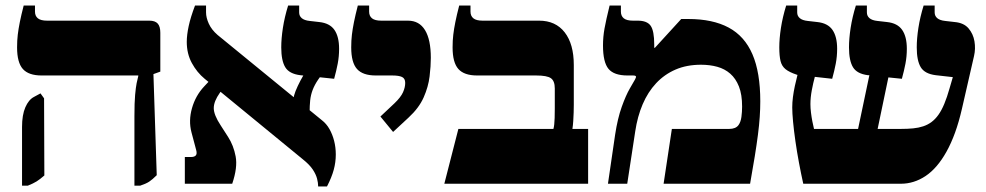

<svg xmlns="http://www.w3.org/2000/svg" viewBox="-20 -667 3580 697"><path d="M468 7V-245Q468 -295 470.5 -322.5Q473 -350 476 -365Q479 -380 482 -391V-393H131Q84 -393 63 -416.5Q42 -440 42 -495Q42 -520 44.5 -541Q47 -562 52 -587Q57 -612 66 -647H107V-625Q107 -609 117.5 -600.5Q128 -592 151 -592H522Q543 -592 552.5 -581.5Q562 -571 562 -548V-407L537 -398L549 -31Q533 -15 521.5 -7.5Q510 0 489 7ZM60 7V-206Q60 -250 72 -277.5Q84 -305 103 -315L127 -328L140 -310L141 -30Q125 -16 113 -8.5Q101 -1 81 7Z M1135 10Q1135 -3 1131 -18.5Q1127 -34 1115.5 -51.5Q1104 -69 1079 -89L723 -381Q695 -404 676.5 -438Q658 -472 658 -515Q658 -540 665 -572.5Q672 -605 688 -647H728V-622Q728 -603 738 -581Q748 -559 770 -540L1148 -231Q1165 -218 1176 -198.5Q1187 -179 1193 -155.5Q1199 -132 1199 -106Q1199 -78 1191.5 -50.5Q1184 -23 1167 10ZM651 0V-97H673Q686 -97 691 -103Q696 -109 692 -123L675 -187Q664 -229 677 -274.5Q690 -320 721 -353L765 -400L801 -363L778 -330Q756 -299 756 -274.5Q756 -250 781 -212L808 -170Q828 -139 835.5 -99Q843 -59 823 0ZM1104 -260 1046 -309Q1046 -319 1053 -336.5Q1060 -354 1070.5 -374Q1081 -394 1092 -410L1126 -459L1178 -439L1135 -378Q1122 -359 1115 -340.5Q1108 -322 1106 -302.5Q1104 -283 1104 -260ZM1193 -381 1070 -394Q1030 -399 1015.5 -423Q1001 -447 1001 -495Q1001 -527 1007 -566Q1013 -605 1026 -647H1066V-622Q1066 -609 1075.5 -601Q1085 -593 1104 -591L1139 -587Q1177 -583 1194 -558.5Q1211 -534 1211 -490Q1211 -462 1206 -436Q1201 -410 1193 -381Z M1407 -188 1361 -244 1412 -292Q1435 -314 1443 -332Q1451 -350 1451 -366Q1451 -382 1439.5 -387.5Q1428 -393 1404 -393H1344Q1297 -393 1276 -416.5Q1255 -440 1255 -495Q1255 -520 1257.5 -541Q1260 -562 1265 -587Q1270 -612 1279 -647H1320V-625Q1320 -609 1330.5 -600.5Q1341 -592 1364 -592H1461Q1502 -592 1523 -557.5Q1544 -523 1544 -457Q1544 -427 1539.5 -389.5Q1535 -352 1518 -313.5Q1501 -275 1463 -240Z M1593 0 1644 -199H1989Q1991 -206 1992 -215.5Q1993 -225 1993.5 -239Q1994 -253 1994 -274V-346Q1994 -373 1980 -383Q1966 -393 1926 -393H1712Q1665 -393 1644 -416.5Q1623 -440 1623 -495Q1623 -520 1625.5 -541Q1628 -562 1633 -587Q1638 -612 1647 -647H1688V-625Q1688 -609 1698.5 -600.5Q1709 -592 1732 -592H1937Q1997 -592 2030 -549.5Q2063 -507 2063 -431V-287Q2063 -274 2062.5 -258.5Q2062 -243 2061 -227.5Q2060 -212 2058 -199H2115V0Z M2187 0 2213 -178Q2222 -237 2237 -279Q2252 -321 2266.5 -346Q2281 -371 2285 -378Q2287 -382 2288 -384.5Q2289 -387 2289 -388Q2289 -393 2278 -393H2258Q2209 -393 2189 -417Q2169 -441 2169 -502Q2169 -533 2174.5 -563.5Q2180 -594 2193 -647H2234V-625Q2234 -609 2244.5 -600.5Q2255 -592 2278 -592H2295Q2329 -592 2342 -573.5Q2355 -555 2355 -505V-494L2357 -493L2453 -598H2479Q2567 -598 2625 -567Q2683 -536 2711.5 -470Q2740 -404 2740 -299Q2740 -272 2738 -242.5Q2736 -213 2731.5 -178Q2727 -143 2720 -99.5Q2713 -56 2703 0H2389L2419 -199H2627Q2639 -199 2647.5 -202.5Q2656 -206 2661 -213Q2669 -224 2671.5 -242.5Q2674 -261 2674 -280Q2674 -324 2662.5 -353Q2651 -382 2631 -399.5Q2611 -417 2584 -424.5Q2557 -432 2525 -432Q2473 -432 2432.5 -414.5Q2392 -397 2362 -365Q2332 -333 2313 -288.5Q2294 -244 2286 -190L2257 0Z M2896 0Q2888 -36 2880.5 -76Q2873 -116 2867.5 -154.5Q2862 -193 2859 -225Q2856 -257 2856 -277Q2856 -295 2858.5 -314.5Q2861 -334 2865.5 -355Q2870 -376 2875 -395L2872 -396Q2845 -405 2831.5 -416Q2818 -427 2813.5 -445.5Q2809 -464 2809 -495Q2809 -527 2815 -566Q2821 -605 2834 -647H2874V-622Q2874 -609 2883.5 -601Q2893 -593 2912 -591L2947 -587Q2985 -583 3002 -558.5Q3019 -534 3019 -490Q3019 -462 3014 -436Q3009 -410 3001 -381L2938 -388Q2932 -366 2927 -339.5Q2922 -313 2922 -289Q2922 -275 2924 -258.5Q2926 -242 2929 -226.5Q2932 -211 2935 -199H3095L3136 -394H3131Q3091 -399 3076.5 -423Q3062 -447 3062 -495Q3062 -527 3068 -566Q3074 -605 3087 -647H3127V-622Q3127 -609 3136.5 -601Q3146 -593 3165 -591L3200 -587Q3238 -583 3255 -558.5Q3272 -534 3272 -490Q3272 -462 3267 -436Q3262 -410 3254 -381L3205 -386L3166 -199H3250Q3275 -199 3295 -201Q3315 -203 3331.5 -208.5Q3348 -214 3361.5 -224Q3375 -234 3386.5 -250Q3398 -266 3408 -290Q3418 -314 3427 -346L3439 -387L3377 -394Q3337 -399 3322.5 -423Q3308 -447 3308 -495Q3308 -527 3314 -566Q3320 -605 3333 -647H3373V-622Q3373 -609 3382.5 -601Q3392 -593 3411 -591L3446 -587Q3479 -584 3496 -564Q3513 -544 3517.5 -517Q3522 -490 3516 -464L3472 -272Q3461 -224 3447 -185.5Q3433 -147 3416 -116.5Q3399 -86 3380 -64Q3361 -42 3340 -28Q3319 -14 3296.5 -7Q3274 0 3251 0Z"/></svg>

Font: Noto Serif Hebrew Black
Style: Regular
Weight: 900
Version: Version 2.003